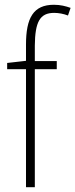

<svg xmlns="http://www.w3.org/2000/svg" viewBox="-20 -785 316 805"><path d="M218 -495V-529H126V-594C127 -693 147 -731 207 -731C226 -731 247 -727 265 -720L276 -752C256 -759 234 -765 206 -765C120 -765 89 -710 89 -598V-530L10 -521V-495H89V0H126V-495Z"/></svg>

Font: Noto Sans Condensed ExtraLight
Style: Regular
Weight: 200
Width: 3
Designer: Monotype Design Team
Foundry: Monotype Imaging Inc.
Version: Version 2.013